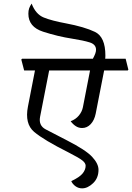

<svg xmlns="http://www.w3.org/2000/svg" viewBox="-20 -975 731 1064"><path d="M563 -649.4H676.3L691.4 -588.9L688 -584.5H557.1L510.3 -345.2Q502.9 -308.6 482.7 -287.1Q462.4 -265.6 435.1 -265.6Q415.5 -265.6 399.7 -276.1Q383.8 -286.6 371.6 -303.2Q399.4 -313.5 417 -334.7Q434.6 -356 439.5 -381.3L479 -584.5H252.4L202.1 -327.6Q192.9 -279.3 233.2 -258.1Q273.4 -236.8 351.6 -196.8Q455.1 -144 490.5 -106Q525.9 -67.9 525.9 -34.2Q525.9 11.7 495.8 40.3Q465.8 68.8 435.1 68.8Q414.6 68.8 398.2 56.9Q381.8 44.9 375 28.8Q420.4 7.3 437.5 -13.4Q454.6 -34.2 454.6 -56.6Q454.6 -71.3 436.3 -85.9Q418 -100.6 360.4 -129.9Q222.2 -199.2 169.2 -244.1Q116.2 -289.1 134.8 -384.3L173.8 -584.5H113.8L98.1 -645L102.1 -649.4H494.6Q502.9 -664.6 507.6 -677Q512.2 -689.5 512.2 -699.2Q512.2 -729 477.1 -740Q441.9 -751 379.9 -760.7Q300.8 -772.9 219 -799.3Q137.2 -825.7 137.2 -898.9Q137.2 -916.5 141.6 -929Q146 -941.4 155.3 -955.1Q177.7 -896 222.7 -877.9Q267.6 -859.9 344.7 -845.7Q448.2 -826.2 506.1 -798.3Q564 -770.5 564 -667.5Q564 -663.1 563.7 -658.4Q563.5 -653.8 563 -649.4Z"/></svg>

Font: Sitara
Style: Italic
Weight: 400
Italic angle: -11°
Designer: Neelakash Kshetrimayum
Foundry: Neelakash Kshetrimayum
Version: Version 1.000;PS Version 1.000;PS 1.0;hotconv 1.;hotconv 1.0